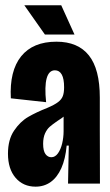

<svg xmlns="http://www.w3.org/2000/svg" viewBox="-20 -698 420 730"><path d="M10.3 -113.7Q10.3 -167 33.5 -201.3Q56.7 -235.7 87.3 -253.5Q118 -271.3 160.8 -288.2Q187.2 -299.5 200.6 -309.7Q214 -319.8 218.8 -332.6Q223.7 -345.3 223.7 -366.3Q223.7 -398.5 214.8 -414.6Q205.8 -430.7 188.8 -430.7Q166 -430.7 157.5 -400.3Q149 -370 155.3 -309.5L21.2 -324.2Q15.7 -428.3 60.4 -483.9Q105.2 -539.5 194.5 -539.5Q276.5 -539.5 318 -487.3Q359.5 -435.2 359.5 -327V-201.8Q359.7 -133.5 359.8 -99.9Q359.8 -66.3 360 0H238.7Q240.2 -72.7 241.5 -144.5H233.5Q228.8 -93.5 213.2 -58.6Q197.5 -23.7 172.7 -6Q147.8 11.7 115.3 11.7Q68.2 11.7 39.2 -22Q10.3 -55.7 10.3 -113.7ZM221.8 -199.3V-263L244.8 -279.5Q236.2 -266.7 225.3 -257.3Q214.5 -248 198.5 -238.2Q180 -225.5 169.3 -216.2Q158.7 -207 151.3 -190.9Q144 -174.8 144 -151.3Q144 -124.3 152.9 -112.2Q161.8 -100.2 175.2 -100.2Q189.8 -100.2 200.4 -115.1Q211 -130 216.4 -152.8Q221.8 -175.7 221.8 -199.3ZM72.5 -678H212.8L263.2 -566.8H150.7Z"/></svg>

Font: Bricolage Grotesque 96pt Condensed ExBd
Style: Regular
Weight: 800
Width: 3
Designer: Mathieu Triay
Foundry: Atelier Triay
Version: Version 1.001;Glyphs 3.2 (3207)